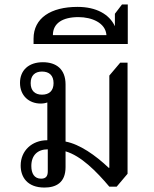

<svg xmlns="http://www.w3.org/2000/svg" viewBox="-20 -834 694 864"><path d="M275 -82V-153C344 -133 413 -64 472 6H505L554 -52V-552H521L472 -494V-79H469C410 -135 339 -185 275 -197V-454C275 -523 233 -554 173 -554C108 -554 70 -517 70 -461C70 -403 111 -368 163 -368C175 -368 185 -370 193 -373V-203C124 -203 73 -156 73 -89C73 -37 103 10 180 10C231 10 275 -11 275 -82ZM169 -408C137 -408 118 -426 118 -460C118 -494 137 -512 169 -512C202 -512 221 -494 221 -460C221 -426 202 -408 169 -408ZM165 -30C134 -30 121 -54 121 -87C121 -136 150 -162 195 -162V-63C195 -43 188 -30 165 -30Z M131 -636H555V-814H529L497 -772V-716C472 -770 413 -803 329 -803C209 -803 131 -753 131 -660ZM218 -676C218 -729 261 -757 333 -757C392 -757 455 -732 459 -676Z"/></svg>

Font: Noto Serif Thai
Style: Regular
Weight: 400
Designer: Monotype Design Team
Foundry: Monotype Imaging Inc.
Version: Version 1.901